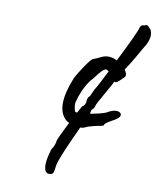

<svg xmlns="http://www.w3.org/2000/svg" viewBox="-84 -763 724 883"><g transform="rotate(10 278.0 -321.0)"><path d="M329 -330 344 -363Q355 -379 394 -457L383 -464Q366 -464 332 -415Q291 -373 270 -296Q266 -285 269 -267.5Q272 -250 274.5 -247.5Q277 -245 284 -245L302 -278Q306 -278 311 -285Q316 -292 317 -299Q317 -323 329 -330ZM351 -272Q347 -272 346 -266Q345 -260 343 -250Q397 -260 417 -269Q447 -288 471 -283Q487 -277 483 -264.5Q479 -252 446.5 -235Q414 -218 414 -207L398 -203Q393 -203 367 -196.5Q341 -190 332.5 -185Q324 -180 310 -180Q301 -160 278 -110Q234 -12 231 12.5Q228 37 225.5 44.5Q223 52 214 54Q187 60 183 28Q179 -4 197 -59Q212 -80 214 -103Q219 -118 256 -192Q250 -194 240 -202Q183 -254 241 -397Q252 -420 277.5 -457.5Q303 -495 312 -500Q328 -505 349 -516Q384 -533 422 -513Q497 -663 499 -680Q505 -696 519 -693Q525 -699 535 -695L549 -681Q566 -652 543 -608Q539 -601 526.5 -580Q514 -559 503 -539Q492 -519 465 -478Q478 -460 474 -448Q474 -446 468.5 -441Q463 -436 450 -423Q437 -410 427 -415Q427 -410 394.5 -354Q362 -298 361 -289.5Q360 -281 351 -272Z"/></g></svg>

Font: Caveat
Style: Regular
Weight: 400
Designer: Pablo Impallari
Foundry: Creative Lab NY
Version: Version 1.096; ttfautohint (v1.3)